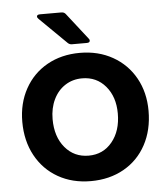

<svg xmlns="http://www.w3.org/2000/svg" viewBox="-54 -812 760 871"><g transform="rotate(-5 326.0 -376.0)"><path d="M38 -284Q38 -368 74.5 -434Q111 -500 176 -536.5Q241 -573 325 -573Q409 -573 474.5 -536Q540 -499 576.5 -433.5Q613 -368 613 -284Q613 -197 577 -130Q541 -63 475.5 -26Q410 11 325 11Q241 11 176 -26Q111 -63 74.5 -130Q38 -197 38 -284ZM473 -284Q473 -360 432 -408.5Q391 -457 325 -457Q282 -457 248 -435Q214 -413 195 -373.5Q176 -334 176 -284Q176 -204 217.5 -154.5Q259 -105 325 -105Q391 -105 432 -155Q473 -205 473 -284ZM293 -615Q282 -615 274 -623L152 -743Q146 -749 146 -754Q146 -758 149.5 -760.5Q153 -763 160 -763H258Q271 -763 278 -753L371 -634Q375 -630 375 -625Q375 -615 361 -615Z"/></g></svg>

Font: Open Sauce Two
Style: Bold
Weight: 700
Designer: Alfredo Marco Pradil
Foundry: Creative Sauce Fz LLC
Version: Version 1.477